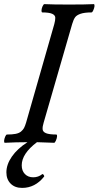

<svg xmlns="http://www.w3.org/2000/svg" viewBox="-26 -688 478 929"><path d="M-2.9 2.9Q-6.8 1.5 -6.1 -7.3Q-5.4 -16.1 -1 -26.6Q3.4 -37.1 7.8 -37.1Q33.2 -37.1 49.6 -40.3Q65.9 -43.5 75.7 -51.5Q85.4 -59.6 90.3 -68.8Q95.2 -78.1 100.1 -94.2L236.8 -571.8Q241.7 -589.8 241.5 -602.3Q241.2 -614.7 226.3 -621.3Q211.4 -627.9 178.2 -627.9Q174.3 -629.4 174.8 -638.2Q175.3 -647 179.9 -657.5Q184.6 -668 189 -668Q229 -666 308.1 -666Q388.2 -666 428.2 -668Q432.1 -666.5 431.2 -657.7Q430.2 -648.9 425.5 -638.4Q420.9 -627.9 417 -627.9Q382.8 -627.9 363.8 -621.3Q344.7 -614.7 337.2 -604Q329.6 -593.3 323.2 -571.8L185.1 -94.2Q179.2 -75.2 180.2 -62.5Q181.2 -49.8 196.8 -43.5Q212.4 -37.1 247.1 -37.1Q251 -35.6 250 -26.9Q249 -18.1 244.4 -7.6Q239.7 2.9 235.8 2.9Q166.5 0.5 152.8 0Q79.1 55.7 79.1 111.8Q79.1 138.2 94.5 154.1Q109.9 169.9 134.8 169.9Q159.2 169.9 178.2 154.8Q181.6 152.8 185.5 158.4Q189.5 164.1 187 167Q143.6 221.2 81.1 221.2Q45.9 221.2 25.4 200.4Q4.9 179.7 4.9 146Q4.9 107.9 31.5 69.6Q58.1 31.2 106.9 0Q52.7 0 -2.9 2.9Z"/></svg>

Font: Junicode SmCond Medium
Style: Italic
Weight: 500
Width: 4
Italic angle: -11°
Designer: Peter S. Baker
Version: Version 2.206